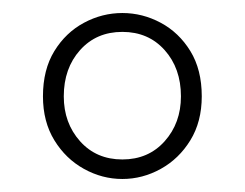

<svg xmlns="http://www.w3.org/2000/svg" viewBox="-20 -773 376 295"><path d="M168 -498Q137 -498 109 -513.5Q81 -529 63.5 -557.5Q46 -586 46 -625Q46 -666 63.5 -694.5Q81 -723 109 -738Q137 -753 168 -753Q199 -753 227 -738Q255 -723 272.5 -694.5Q290 -666 290 -625Q290 -586 272.5 -557.5Q255 -529 227 -513.5Q199 -498 168 -498ZM168 -528Q208 -528 233 -556Q258 -584 258 -625Q258 -668 233 -696Q208 -724 168 -724Q128 -724 103 -696Q78 -668 78 -625Q78 -584 103 -556Q128 -528 168 -528Z"/></svg>

Font: Noto Sans SC Thin Thin
Style: Regular
Weight: 250
Version: Version 2.004-H2;hotconv 1.0.118;makeotfexe 2.5.65603